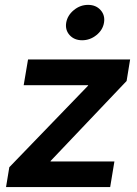

<svg xmlns="http://www.w3.org/2000/svg" viewBox="-20 -756 553 776"><path d="M4.4 0 17.6 -80.1 335.9 -409.7 336.4 -411.6H75.7L93.3 -515.6H505.9L491.7 -428.7L184.6 -105.5L184.1 -103.5H442.4L425.3 0ZM312 -593.3Q280.3 -593.3 261.5 -614Q242.7 -634.8 247.6 -664.6Q252.9 -694.3 278.6 -715.3Q304.2 -736.3 335.9 -736.3Q367.7 -736.3 386.5 -715.3Q405.3 -694.3 400.4 -664.6Q395.5 -634.8 369.6 -614Q343.8 -593.3 312 -593.3Z"/></svg>

Font: Inter Display Semi Bold
Style: Italic
Weight: 600
Italic angle: -9.39999°
Designer: Rasmus Andersson
Foundry: rsms
Version: Version 4.000;git-4fc901f